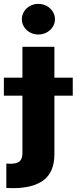

<svg xmlns="http://www.w3.org/2000/svg" viewBox="-63 -772 395 991"><path d="M217.8 -530.3V-371.1H312.5V-278.3H217.8V22.5Q217.8 115.7 162.6 157.5Q107.4 199.2 3.9 199.2L-30.3 198.2V72.3Q-21.5 73.2 -9.8 73.2Q24.4 73.2 38.6 60.3Q52.7 47.4 52.7 19.5V-278.3H-43V-371.1H52.7V-530.3ZM49.8 -672.9Q49.8 -694.3 61.3 -712.6Q72.8 -731 92.3 -741.5Q111.8 -752 134.8 -752Q157.7 -752 177.5 -741.5Q197.3 -731 209 -712.6Q220.7 -694.3 220.7 -672.9Q220.7 -651.4 209 -633.1Q197.3 -614.7 177.5 -604.2Q157.7 -593.8 134.8 -593.8Q111.8 -593.8 92.3 -604.2Q72.8 -614.7 61.3 -633.1Q49.8 -651.4 49.8 -672.9Z"/></svg>

Font: Pretendard GOV ExtraBold
Style: Regular
Weight: 800
Designer: Base glyphs from Inter by Rasmus Andersson; Hangeul glyphs from Noto Sans CJK(Source Han Sans) by Jang Soo-young and Kan
Foundry: Kil Hyung-jin
Version: Version 1.309